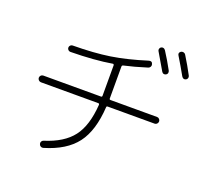

<svg xmlns="http://www.w3.org/2000/svg" viewBox="-145 -1010 1290 1214"><g transform="rotate(20 500.0 -403.5)"><path d="M746.1 -819.3Q753.9 -823.2 761.7 -821.3Q769.5 -819.3 775.4 -810.5Q809.6 -757.8 841.8 -698.2Q845.7 -690.4 843.8 -682.1Q841.8 -673.8 834 -669.9Q816.4 -661.1 805.7 -677.7Q778.3 -724.6 739.3 -791Q734.4 -797.9 736.8 -806.6Q739.3 -815.4 746.1 -819.3ZM904.3 -829.1Q941.4 -769.5 971.7 -711.9Q975.6 -704.1 973.6 -696.3Q971.7 -688.5 963.9 -683.6Q946.3 -674.8 934.6 -693.4Q901.4 -752.9 867.2 -808.6Q856.4 -825.2 874 -836.9Q881.8 -840.8 890.6 -838.9Q899.4 -836.9 904.3 -829.1ZM107.4 -352.5Q98.6 -352.5 91.8 -359.4Q85 -366.2 85 -375Q85 -383.8 91.3 -390.6Q97.7 -397.5 107.4 -397.5H495.1Q502.9 -397.5 502.9 -405.3V-417V-610.4Q502.9 -613.3 500.5 -616.2Q498 -619.1 495.1 -618.2Q377.9 -598.6 216.8 -596.7Q208 -596.7 201.7 -603Q195.3 -609.4 195.3 -618.2Q195.3 -627 201.7 -633.3Q208 -639.6 216.8 -639.6Q359.4 -640.6 464.8 -656.7Q570.3 -672.9 701.2 -713.9Q722.7 -720.7 728.5 -700.2Q731.4 -691.4 727.1 -683.1Q722.7 -674.8 713.9 -671.9Q626 -644.5 559.6 -629.9Q551.8 -627.9 551.8 -620.1V-417V-405.3Q551.8 -397.5 559.6 -397.5H873Q881.8 -397.5 888.2 -390.6Q894.5 -383.8 894.5 -375Q894.5 -366.2 888.2 -359.4Q881.8 -352.5 873 -352.5H557.6Q548.8 -352.5 548.8 -345.7Q539.1 -184.6 472.7 -97.2Q406.2 -9.8 263.7 32.2Q254.9 35.2 246.6 30.8Q238.3 26.4 235.4 16.6Q232.4 8.8 236.3 0.5Q240.2 -7.8 249 -10.7Q375 -49.8 433.1 -125.5Q491.2 -201.2 501 -343.8Q501 -352.5 493.2 -352.5Z"/></g></svg>

Font: Rounded-X Mgen+ 2m light
Style: Regular
Weight: 200
Designer: [Source Han Sans]
Ryoko NISHIZUKA  (kana & ideographs); Paul D. Hunt (Latin, Greek & Cyrillic); Wenlong ZHANG  (bopomofo
Version: Version 1.059.20150602